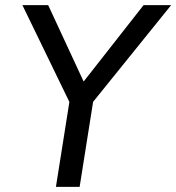

<svg xmlns="http://www.w3.org/2000/svg" viewBox="-20 -725 684 745"><path d="M197 0 255 -366 263 -301 67 -705H167L309 -399H297L537 -705H644L318 -301L347 -366L289 0Z"/></svg>

Font: Nunito Sans 10pt SemiCondensed Medium
Style: Italic
Weight: 500
Width: 4
Italic angle: -9°
Designer: Vernon Adams
Foundry: Vernon Adams
Version: Version 3.101;gftools[0.9.27]